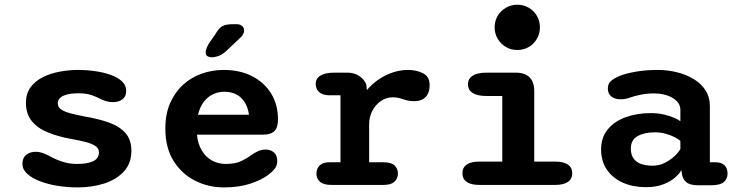

<svg xmlns="http://www.w3.org/2000/svg" viewBox="-20 -784 3135 814"><path d="M309 10.5Q265.5 10.5 223.8 3.8Q182 -3 148.5 -16Q115 -29 95 -47.5Q75 -66 75 -89.5Q75 -114.5 91 -127.5Q107 -140.5 132 -140.5Q143.5 -140.5 156.5 -136.8Q169.5 -133 185 -125Q200.5 -116.5 218.5 -108.2Q236.5 -100 258.5 -94.5Q280.5 -89 308 -89Q350 -89 374.8 -100.5Q399.5 -112 399.5 -138.5Q399.5 -154.5 385.2 -164.5Q371 -174.5 345 -181.5Q319 -188.5 283.5 -194.5Q226 -205 182.5 -222.8Q139 -240.5 114.5 -271Q90 -301.5 90 -348.5Q90 -387 109.2 -413.5Q128.5 -440 160.5 -456.2Q192.5 -472.5 231.8 -480Q271 -487.5 310.5 -487.5Q348 -487.5 384.2 -482.2Q420.5 -477 450.2 -466.2Q480 -455.5 497.5 -438.8Q515 -422 515 -398Q515 -375 499.2 -363Q483.5 -351 459.5 -351Q446 -351 434 -354Q422 -357 409 -363Q394 -371.5 370.5 -380Q347 -388.5 312 -388.5Q297.5 -388.5 282.2 -386.8Q267 -385 254 -380.2Q241 -375.5 233 -367Q225 -358.5 225 -345Q225 -329.5 239.5 -319.8Q254 -310 279 -303.5Q304 -297 336.5 -290.5Q394.5 -281 439.8 -265.2Q485 -249.5 511 -221Q537 -192.5 537 -144.5Q537 -91.5 505.2 -57Q473.5 -22.5 421.8 -6Q370 10.5 309 10.5Z M928.5 10.5Q863.5 10.5 807 -18Q750.5 -46.5 715.8 -102Q681 -157.5 681 -239Q681 -300.5 701.2 -346.8Q721.5 -393 756 -424.5Q790.5 -456 835 -471.8Q879.5 -487.5 928.5 -487.5Q997 -487.5 1048.8 -461Q1100.5 -434.5 1129.5 -387.5Q1158.5 -340.5 1158.5 -277.5Q1158.5 -243 1143.2 -228Q1128 -213 1092 -213H815Q819 -173 836 -145.2Q853 -117.5 879.2 -103.2Q905.5 -89 937 -89Q978 -89 1003.2 -101.2Q1028.5 -113.5 1046.5 -127.5Q1060.5 -137 1075 -143.5Q1089.5 -150 1106 -150Q1128 -150 1141.8 -137.2Q1155.5 -124.5 1155.5 -102Q1155.5 -82.5 1145 -69Q1134.5 -55.5 1118 -43Q1088.5 -21 1040.8 -5.2Q993 10.5 928.5 10.5ZM819.5 -297.5H1035.5Q1029 -343.5 1002.2 -369.2Q975.5 -395 930 -395Q905.5 -395 883.2 -384.5Q861 -374 844.2 -352.5Q827.5 -331 819.5 -297.5ZM877 -541Q868 -541 860 -545.5Q852 -550 852 -562.5Q852 -576.5 866.5 -601L892 -637.5Q908 -665.5 923.5 -673.5Q939 -681.5 968 -681.5H982.5Q998 -681.5 1006.5 -673.8Q1015 -666 1015 -654.5Q1015 -638 995.5 -621L939.5 -568Q921.5 -552 906 -546.5Q890.5 -541 877 -541Z M1545 -96H1606.5Q1638.5 -96 1652.8 -82.5Q1667 -69 1667 -48Q1667 -27.5 1652.5 -13.8Q1638 0 1606.5 0H1385Q1351 0 1336.2 -13.8Q1321.5 -27.5 1321.5 -48Q1321.5 -69 1335.2 -82.5Q1349 -96 1376 -96H1423.5V-380H1377Q1348.5 -380 1333.5 -393.2Q1318.5 -406.5 1318.5 -428.5Q1318.5 -451.5 1338.8 -463.8Q1359 -476 1397.5 -476H1453Q1480 -476 1500.8 -463.2Q1521.5 -450.5 1532.5 -428L1535.5 -402Q1567.5 -440.5 1614.2 -464Q1661 -487.5 1710.5 -487.5Q1746 -487.5 1773.8 -473.2Q1801.5 -459 1801.5 -423Q1801.5 -390 1784.2 -372.5Q1767 -355 1737.5 -355Q1720 -355 1708.2 -357.8Q1696.5 -360.5 1685 -364.5Q1675 -368 1665 -369.8Q1655 -371.5 1645 -371.5Q1618 -371.5 1595.2 -356Q1572.5 -340.5 1558.8 -314.8Q1545 -289 1545 -256.5Z M2012.5 -99H2109.5V-377H2043Q2004 -377 1984 -389.8Q1964 -402.5 1964 -426.5Q1964 -450.5 1984 -463.2Q2004 -476 2043 -476H2166Q2245 -476 2245 -397V-99H2333.5Q2369.5 -99 2387.8 -86.2Q2406 -73.5 2406 -49.5Q2406 -25.5 2387.8 -12.8Q2369.5 0 2333.5 0H2012.5Q1976.5 0 1958.5 -12.8Q1940.5 -25.5 1940.5 -49.5Q1940.5 -73.5 1958.5 -86.2Q1976.5 -99 2012.5 -99ZM2077 -668Q2077 -695 2090 -716.8Q2103 -738.5 2124.8 -751.2Q2146.5 -764 2173 -764Q2200 -764 2221.8 -751.2Q2243.5 -738.5 2256.2 -716.8Q2269 -695 2269 -668Q2269 -641.5 2256.2 -619.5Q2243.5 -597.5 2221.8 -584.8Q2200 -572 2173 -572Q2146.5 -572 2124.8 -584.8Q2103 -597.5 2090 -619.5Q2077 -641.5 2077 -668Z M2940 1.5Q2904.5 1.5 2888.5 -12.5Q2872.5 -26.5 2870.5 -51.5L2868.5 -63Q2861.5 -48.5 2842.2 -31.5Q2823 -14.5 2792 -2.5Q2761 9.5 2718.5 9.5Q2664.5 9.5 2621.5 -9.2Q2578.5 -28 2553.5 -63.8Q2528.5 -99.5 2528.5 -150.5Q2528.5 -202 2557.2 -236.2Q2586 -270.5 2633.8 -287.5Q2681.5 -304.5 2738 -304.5Q2770 -304.5 2796 -298.2Q2822 -292 2839.8 -284Q2857.5 -276 2864.5 -270V-319Q2864.5 -335 2855.2 -347.8Q2846 -360.5 2830.5 -369.5Q2815 -378.5 2795 -383.2Q2775 -388 2753.5 -388Q2723.5 -388 2696.2 -382.5Q2669 -377 2648.5 -369.5Q2638.5 -366 2629.5 -364.5Q2620.5 -363 2611.5 -363Q2587.5 -363 2572.2 -374.5Q2557 -386 2557 -409Q2557 -430.5 2572 -442.2Q2587 -454 2607 -462Q2632.5 -472.5 2675 -480Q2717.5 -487.5 2767.5 -487.5Q2811 -487.5 2850.8 -477.5Q2890.5 -467.5 2922 -448.2Q2953.5 -429 2971.5 -400.5Q2989.5 -372 2989.5 -335V-96H3013.5Q3038.5 -96 3051.5 -83.5Q3064.5 -71 3064.5 -48Q3064.5 -26 3048.8 -12.2Q3033 1.5 2994 1.5ZM2864.5 -185.5Q2857.5 -193.5 2840.8 -202.2Q2824 -211 2801.8 -217Q2779.5 -223 2756 -223Q2712 -223 2683.2 -207Q2654.5 -191 2654.5 -154Q2654.5 -128 2666.2 -111.8Q2678 -95.5 2699 -88.5Q2720 -81.5 2747 -81.5Q2775.5 -81.5 2799.5 -94Q2823.5 -106.5 2840.8 -123Q2858 -139.5 2864.5 -152.5Z"/></svg>

Font: Sono Monospace SemiBold
Style: Regular
Weight: 600
Designer: Tyler Finck
Foundry: Tyler Finck
Version: Version 2.112